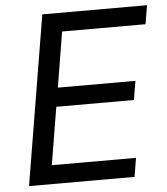

<svg xmlns="http://www.w3.org/2000/svg" viewBox="-52 -775 714 822"><g transform="rotate(-5 305.0 -364.0)"><path d="M39.6 0 160.2 -727.5H610.4L596.7 -647H238.3L199.2 -409.2H532.7L519 -328.1H185.5L144.5 -80.6H506.3L493.2 0Z"/></g></svg>

Font: Inter 18pt
Style: Italic
Weight: 400
Italic angle: -9.3988°
Designer: Rasmus Andersson
Foundry: rsms
Version: Version 4.001;git-66647c0bb